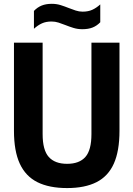

<svg xmlns="http://www.w3.org/2000/svg" viewBox="-20 -960 688 990"><path d="M326 9.7Q233.6 9.7 172.8 -20.7Q112.1 -51.1 82 -116.2Q52 -181.3 52 -285.3V-740H199.8V-268.4Q199.8 -185.9 231.5 -150.6Q263.2 -115.3 326 -115.3Q388.9 -115.3 420.2 -150.6Q451.5 -185.9 451.5 -268.4V-740H596.1V-285.3Q596.1 -181.3 566.9 -116.2Q537.6 -51.1 477.6 -20.7Q417.7 9.7 326 9.7ZM404.7 -809.4Q380 -809.4 358.6 -816.1Q337.2 -822.7 317.4 -830.7Q299.7 -837.7 282.1 -843.4Q264.5 -849.1 245.8 -849.1Q217.5 -849.1 196.6 -839.7Q175.8 -830.4 155 -811.7V-903.7Q172.8 -922.4 194.7 -931.3Q216.6 -940.3 247.2 -940.3Q272 -940.3 293.4 -933.4Q314.7 -926.6 334.6 -918.6Q352.2 -911.7 370 -905.8Q387.8 -899.9 406.1 -899.9Q434.5 -899.9 455.6 -909.4Q476.7 -918.9 497 -937.3V-845.3Q479.7 -827.1 457.6 -818.2Q435.5 -809.4 404.7 -809.4Z"/></svg>

Font: Encode Sans Condensed Thin
Style: Regular
Weight: 100
Width: 3
Designer: Multiple Designers
Foundry: Impallari Type
Version: Version 3.002